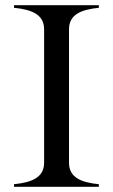

<svg xmlns="http://www.w3.org/2000/svg" viewBox="-20 -720 435 740"><path d="M34 -10V0H361V-10C292 -17 246 -36 246 -93V-607C246 -664 292 -683 361 -690V-700H34V-690C103 -683 150 -664 150 -607V-93C150 -36 103 -17 34 -10Z"/></svg>

Font: Sprat
Style: Regular
Weight: 400
Designer: Ethan Nakache
Foundry: Collletttivo
Version: Version 2.000;Glyphs 3.2 (3217)